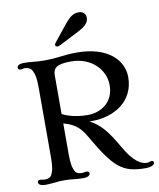

<svg xmlns="http://www.w3.org/2000/svg" viewBox="-104 -1070 959 1157"><g transform="rotate(-10 375.5 -491.5)"><path d="M37.6 -22.5C37.6 -12.2 47.4 0 80.6 0C99.6 0 122.6 -2 134.3 -3.4C149.4 -5.9 179.2 -7.3 195.8 -7.3C212.4 -7.3 242.2 -5.9 257.3 -3.4C269 -2 292 0 311 0C344.2 0 354 -12.2 354 -22.5C354 -30.3 348.1 -35.6 337.9 -35.6C331.5 -35.6 327.6 -34.7 323.2 -33.7C319.3 -32.7 314.5 -32.2 306.6 -32.2C290.5 -32.2 275.4 -37.6 268.6 -49.8C255.4 -72.8 250 -101.6 250 -156.7V-345.7C308.1 -330.1 346.2 -306.2 380.4 -247.1C502.4 -36.1 549.3 5.9 693.8 5.9C725.1 5.9 747.1 -4.4 747.1 -17.1C747.1 -27.3 742.2 -30.8 733.9 -30.8C730 -30.8 725.6 -28.8 722.2 -27.3C718.3 -25.9 713.9 -24.4 706.5 -24.4C672.9 -24.4 627.9 -44.9 570.8 -144.5C508.8 -252.9 469.7 -297.9 407.2 -330.1H424.3C558.6 -330.1 684.1 -404.3 684.1 -553.2C684.1 -657.7 592.3 -752.4 404.3 -752.4C353.5 -752.4 326.2 -748 298.3 -745.1C272 -742.2 246.1 -739.3 202.1 -739.3C171.9 -739.3 151.4 -741.2 134.3 -743.2C119.6 -744.6 104.5 -746.1 80.6 -746.1C47.4 -746.1 37.6 -734.4 37.6 -724.1C37.6 -715.3 43.5 -710.4 53.7 -710.4C58.1 -710.4 61.5 -710.9 64.9 -711.9C68.8 -712.9 72.8 -713.9 77.6 -713.9C98.6 -713.9 114.7 -706.5 123 -691.4C136.7 -665.5 141.6 -638.2 141.6 -583.5V-156.7C141.6 -101.6 136.2 -72.8 123 -49.8C116.2 -37.6 101.1 -32.2 85 -32.2C77.1 -32.2 72.3 -32.7 68.4 -33.7C64 -34.7 60.1 -35.6 53.7 -35.6C43.5 -35.6 37.6 -30.3 37.6 -22.5ZM250 -403.3V-640.1C250 -685.1 272.9 -705.6 360.8 -705.6C483.4 -705.6 565.4 -621.1 565.4 -524.4C565.4 -420.9 486.8 -370.1 405.3 -370.1C345.7 -370.1 291.5 -381.8 250 -403.3ZM296.9 -808.1C301.8 -808.1 306.6 -809.6 317.9 -815.4L434.1 -875C481.9 -899.4 500.5 -920.9 500.5 -949.7C500.5 -973.1 481.4 -989.3 458.5 -989.3C430.2 -989.3 407.7 -980 370.1 -933.6L292 -836.4C286.1 -829.6 283.7 -825.2 283.7 -820.3C283.7 -814.9 287.6 -808.1 296.9 -808.1Z"/></g></svg>

Font: Stoke
Style: Light
Weight: 300
Designer: Nicole Fally
Foundry: Nicole Fally
Version: Version 1.001